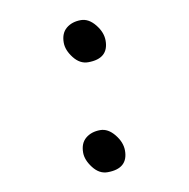

<svg xmlns="http://www.w3.org/2000/svg" viewBox="-64 -659 628 638"><g transform="rotate(-10 250.0 -339.5)"><path d="M249 -83Q221.2 -83 200.7 -109.6Q180.2 -136.2 180.2 -161.1Q180.2 -192.9 199.7 -209Q219.2 -225.1 249 -225.1Q275.4 -225.1 296.9 -198.5Q318.4 -171.9 318.4 -144Q318.4 -83 249 -83ZM249 -454.1Q221.2 -454.1 200.7 -480.5Q180.2 -506.8 180.2 -532.2Q180.2 -564 199.7 -580.1Q219.2 -596.2 249 -596.2Q275.4 -596.2 296.9 -569.6Q318.4 -543 318.4 -515.1Q318.4 -454.1 249 -454.1Z"/></g></svg>

Font: LXGW WenKai Mono Screen
Style: Regular
Weight: 400
Monospace: yes
Designer: LXGW / Fontworks Inc.
Foundry: LXGW / Fontworks Inc.
Version: Version 1.330;April 28,2024